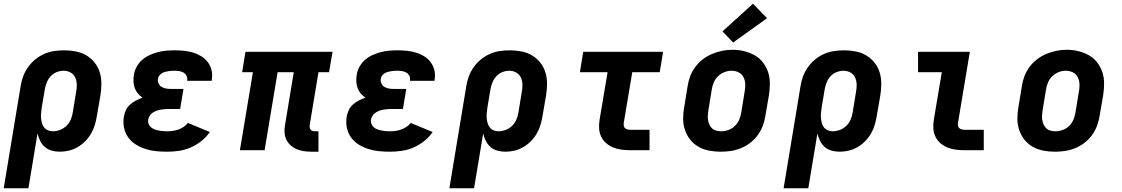

<svg xmlns="http://www.w3.org/2000/svg" viewBox="-25 -809 6045 1034"><path d="M-5 205 86 -344Q90 -371 99.5 -397Q109 -423 125.5 -446.5Q142 -470 164.5 -488.5Q187 -507 213 -518.5Q239 -530 266.5 -534Q294 -538 320 -538Q352 -538 383 -532Q414 -526 439.5 -511Q465 -496 484 -472.5Q503 -449 512 -420Q521 -391 521 -359.5Q521 -328 516 -296L497 -186Q493 -161 486 -137Q479 -113 466 -90.5Q453 -68 434.5 -49Q416 -30 393.5 -17Q371 -4 346.5 2Q322 8 297 8Q274 8 253 2Q232 -4 216.5 -17.5Q201 -31 191.5 -50Q182 -69 177 -90L128 205ZM260 -102Q279 -102 298.5 -109.5Q318 -117 333 -131.5Q348 -146 356 -165Q364 -184 367 -204L385 -314Q389 -334 388.5 -354Q388 -374 380 -391.5Q372 -409 355 -418.5Q338 -428 318 -428Q299 -428 280 -420.5Q261 -413 247.5 -398Q234 -383 226.5 -364Q219 -345 216 -326L200 -231Q198 -217 196.5 -202.5Q195 -188 196 -174.5Q197 -161 200.5 -147.5Q204 -134 212 -123.5Q220 -113 232.5 -107.5Q245 -102 260 -102Z M874 8Q844 8 814.5 5Q785 2 757.5 -7Q730 -16 706 -31Q682 -46 665.5 -69Q649 -92 643 -121Q637 -150 642 -180Q645 -198 653 -215.5Q661 -233 675.5 -246Q690 -259 707.5 -268Q725 -277 743 -283Q729 -292 718 -305Q707 -318 701 -334Q695 -350 694 -368.5Q693 -387 696 -405Q699 -427 710.5 -448.5Q722 -470 740 -486Q758 -502 780 -512Q802 -522 824.5 -528Q847 -534 870 -536Q893 -538 915 -538Q941 -538 966 -535.5Q991 -533 1014.5 -526Q1038 -519 1058.5 -506.5Q1079 -494 1093.5 -475Q1108 -456 1114 -432Q1120 -408 1116 -383Q1116 -380 1115.5 -378Q1115 -376 1115 -374H983Q983 -375 983 -375.5Q983 -376 983 -377Q985 -389 979.5 -400.5Q974 -412 963.5 -418Q953 -424 940.5 -426Q928 -428 915 -428Q907 -428 898 -427.5Q889 -427 880.5 -425.5Q872 -424 863 -421.5Q854 -419 846 -414Q838 -409 832.5 -401.5Q827 -394 826 -385Q823 -372 829 -359.5Q835 -347 846 -340.5Q857 -334 870.5 -332Q884 -330 898 -330H963L945 -222H880Q870 -222 859 -221Q848 -220 837.5 -218Q827 -216 816.5 -212Q806 -208 796.5 -201.5Q787 -195 781 -185Q775 -175 773 -165Q771 -153 775 -142.5Q779 -132 787 -124.5Q795 -117 805.5 -113Q816 -109 827.5 -106.5Q839 -104 850.5 -103Q862 -102 874 -102Q889 -102 904.5 -104Q920 -106 934.5 -111Q949 -116 963 -125Q977 -134 987 -147L1105 -98Q1086 -70 1058.5 -48.5Q1031 -27 1000.5 -14Q970 -1 937.5 3.5Q905 8 874 8Z M1653 8Q1632 8 1611.5 5Q1591 2 1573 -5.5Q1555 -13 1540.5 -26Q1526 -39 1517.5 -56.5Q1509 -74 1507.5 -94.5Q1506 -115 1510 -136L1557 -420H1470L1400 0H1267L1337 -420H1279L1297 -530H1766L1747 -420H1690L1643 -136Q1642 -129 1643 -122.5Q1644 -116 1648 -111Q1652 -106 1658 -104Q1664 -102 1671 -102H1690V8Z M2074 8Q2044 8 2014.5 5Q1985 2 1957.5 -7Q1930 -16 1906 -31Q1882 -46 1865.5 -69Q1849 -92 1843 -121Q1837 -150 1842 -180Q1845 -198 1853 -215.5Q1861 -233 1875.5 -246Q1890 -259 1907.5 -268Q1925 -277 1943 -283Q1929 -292 1918 -305Q1907 -318 1901 -334Q1895 -350 1894 -368.5Q1893 -387 1896 -405Q1899 -427 1910.5 -448.5Q1922 -470 1940 -486Q1958 -502 1980 -512Q2002 -522 2024.5 -528Q2047 -534 2070 -536Q2093 -538 2115 -538Q2141 -538 2166 -535.5Q2191 -533 2214.5 -526Q2238 -519 2258.5 -506.5Q2279 -494 2293.5 -475Q2308 -456 2314 -432Q2320 -408 2316 -383Q2316 -380 2315.5 -378Q2315 -376 2315 -374H2183Q2183 -375 2183 -375.5Q2183 -376 2183 -377Q2185 -389 2179.5 -400.5Q2174 -412 2163.5 -418Q2153 -424 2140.5 -426Q2128 -428 2115 -428Q2107 -428 2098 -427.5Q2089 -427 2080.5 -425.5Q2072 -424 2063 -421.5Q2054 -419 2046 -414Q2038 -409 2032.5 -401.5Q2027 -394 2026 -385Q2023 -372 2029 -359.5Q2035 -347 2046 -340.5Q2057 -334 2070.5 -332Q2084 -330 2098 -330H2163L2145 -222H2080Q2070 -222 2059 -221Q2048 -220 2037.5 -218Q2027 -216 2016.5 -212Q2006 -208 1996.5 -201.5Q1987 -195 1981 -185Q1975 -175 1973 -165Q1971 -153 1975 -142.5Q1979 -132 1987 -124.5Q1995 -117 2005.5 -113Q2016 -109 2027.5 -106.5Q2039 -104 2050.5 -103Q2062 -102 2074 -102Q2089 -102 2104.5 -104Q2120 -106 2134.5 -111Q2149 -116 2163 -125Q2177 -134 2187 -147L2305 -98Q2286 -70 2258.5 -48.5Q2231 -27 2200.5 -14Q2170 -1 2137.5 3.5Q2105 8 2074 8Z M2395 205 2486 -344Q2490 -371 2499.5 -397Q2509 -423 2525.5 -446.5Q2542 -470 2564.5 -488.5Q2587 -507 2613 -518.5Q2639 -530 2666.5 -534Q2694 -538 2720 -538Q2752 -538 2783 -532Q2814 -526 2839.5 -511Q2865 -496 2884 -472.5Q2903 -449 2912 -420Q2921 -391 2921 -359.5Q2921 -328 2916 -296L2897 -186Q2893 -161 2886 -137Q2879 -113 2866 -90.5Q2853 -68 2834.5 -49Q2816 -30 2793.5 -17Q2771 -4 2746.5 2Q2722 8 2697 8Q2674 8 2653 2Q2632 -4 2616.5 -17.5Q2601 -31 2591.5 -50Q2582 -69 2577 -90L2528 205ZM2660 -102Q2679 -102 2698.5 -109.5Q2718 -117 2733 -131.5Q2748 -146 2756 -165Q2764 -184 2767 -204L2785 -314Q2789 -334 2788.5 -354Q2788 -374 2780 -391.5Q2772 -409 2755 -418.5Q2738 -428 2718 -428Q2699 -428 2680 -420.5Q2661 -413 2647.5 -398Q2634 -383 2626.5 -364Q2619 -345 2616 -326L2600 -231Q2598 -217 2596.5 -202.5Q2595 -188 2596 -174.5Q2597 -161 2600.5 -147.5Q2604 -134 2612 -123.5Q2620 -113 2632.5 -107.5Q2645 -102 2660 -102Z M3369 0Q3346 0 3322.5 -3Q3299 -6 3278 -14.5Q3257 -23 3240 -37.5Q3223 -52 3213 -72.5Q3203 -93 3201.5 -116.5Q3200 -140 3204 -164L3247 -420H3098L3116 -530H3546L3528 -420H3380L3334 -146Q3333 -138 3334.5 -130.5Q3336 -123 3341.5 -118.5Q3347 -114 3354.5 -112Q3362 -110 3369 -110H3473V0Z M3856 8Q3824 8 3793 2Q3762 -4 3736 -19Q3710 -34 3691.5 -57.5Q3673 -81 3663.5 -110Q3654 -139 3654 -170.5Q3654 -202 3660 -234L3678 -344Q3682 -372 3692 -398.5Q3702 -425 3719.5 -448.5Q3737 -472 3760.5 -490Q3784 -508 3811 -519Q3838 -530 3865 -535.5Q3892 -541 3920 -541Q3952 -541 3982.5 -533.5Q4013 -526 4039 -511.5Q4065 -497 4083.5 -473Q4102 -449 4111.5 -420.5Q4121 -392 4121 -360Q4121 -328 4116 -296L4097 -186Q4093 -159 4083 -132Q4073 -105 4056 -81.5Q4039 -58 4015.5 -40Q3992 -22 3965 -11Q3938 0 3910.5 4Q3883 8 3856 8ZM3858 -102Q3878 -102 3898 -109Q3918 -116 3933 -131Q3948 -146 3956 -165Q3964 -184 3967 -204L3985 -314Q3989 -334 3988.5 -354.5Q3988 -375 3979.5 -392.5Q3971 -410 3953.5 -419Q3936 -428 3915 -428Q3895 -428 3876 -420.5Q3857 -413 3842 -398.5Q3827 -384 3819 -365Q3811 -346 3808 -326L3790 -216Q3788 -203 3787 -189Q3786 -175 3788 -162.5Q3790 -150 3795.5 -138Q3801 -126 3810 -117.5Q3819 -109 3832 -105.5Q3845 -102 3858 -102ZM3923 -580 3866 -640 4030 -789 4106 -711Z M4195 205 4286 -344Q4290 -371 4299.5 -397Q4309 -423 4325.5 -446.5Q4342 -470 4364.5 -488.5Q4387 -507 4413 -518.5Q4439 -530 4466.5 -534Q4494 -538 4520 -538Q4552 -538 4583 -532Q4614 -526 4639.5 -511Q4665 -496 4684 -472.5Q4703 -449 4712 -420Q4721 -391 4721 -359.5Q4721 -328 4716 -296L4697 -186Q4693 -161 4686 -137Q4679 -113 4666 -90.5Q4653 -68 4634.5 -49Q4616 -30 4593.5 -17Q4571 -4 4546.5 2Q4522 8 4497 8Q4474 8 4453 2Q4432 -4 4416.5 -17.5Q4401 -31 4391.5 -50Q4382 -69 4377 -90L4328 205ZM4460 -102Q4479 -102 4498.5 -109.5Q4518 -117 4533 -131.5Q4548 -146 4556 -165Q4564 -184 4567 -204L4585 -314Q4589 -334 4588.5 -354Q4588 -374 4580 -391.5Q4572 -409 4555 -418.5Q4538 -428 4518 -428Q4499 -428 4480 -420.5Q4461 -413 4447.5 -398Q4434 -383 4426.5 -364Q4419 -345 4416 -326L4400 -231Q4398 -217 4396.5 -202.5Q4395 -188 4396 -174.5Q4397 -161 4400.5 -147.5Q4404 -134 4412 -123.5Q4420 -113 4432.5 -107.5Q4445 -102 4460 -102Z M5169 0Q5146 0 5122.5 -3Q5099 -6 5078 -14.5Q5057 -23 5040 -37.5Q5023 -52 5013 -72.5Q5003 -93 5001.5 -116.5Q5000 -140 5004 -164L5047 -420H4919V-530H5198L5134 -146Q5133 -138 5134.5 -130.5Q5136 -123 5141.5 -118.5Q5147 -114 5154.5 -112Q5162 -110 5169 -110H5273V0Z M5656 8Q5624 8 5593 2Q5562 -4 5536 -19Q5510 -34 5491.5 -57.5Q5473 -81 5463.5 -110Q5454 -139 5454 -170.5Q5454 -202 5460 -234L5478 -344Q5482 -372 5492 -398.5Q5502 -425 5519.5 -448.5Q5537 -472 5560.5 -490Q5584 -508 5611 -519Q5638 -530 5665 -535.5Q5692 -541 5720 -541Q5752 -541 5782.5 -533.5Q5813 -526 5839 -511.5Q5865 -497 5883.5 -473Q5902 -449 5911.5 -420.5Q5921 -392 5921 -360Q5921 -328 5916 -296L5897 -186Q5893 -159 5883 -132Q5873 -105 5856 -81.5Q5839 -58 5815.5 -40Q5792 -22 5765 -11Q5738 0 5710.5 4Q5683 8 5656 8ZM5658 -102Q5678 -102 5698 -109Q5718 -116 5733 -131Q5748 -146 5756 -165Q5764 -184 5767 -204L5785 -314Q5789 -334 5788.5 -354.5Q5788 -375 5779.5 -392.5Q5771 -410 5753.5 -419Q5736 -428 5715 -428Q5695 -428 5676 -420.5Q5657 -413 5642 -398.5Q5627 -384 5619 -365Q5611 -346 5608 -326L5590 -216Q5588 -203 5587 -189Q5586 -175 5588 -162.5Q5590 -150 5595.5 -138Q5601 -126 5610 -117.5Q5619 -109 5632 -105.5Q5645 -102 5658 -102Z"/></svg>

Font: Iosevka Slab XBdEx
Style: Italic
Weight: 800
Width: 7
Italic angle: -9°
Monospace: yes
Designer: Belleve Invis
Foundry: Belleve Invis
Version: Version 11.1.1; ttfautohint (v1.8.3)